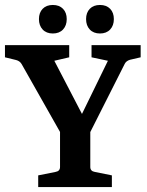

<svg xmlns="http://www.w3.org/2000/svg" viewBox="-27 -754 591 774"><path d="M232 -192 60 -496Q53 -508 38 -512L-7 -523V-572H252V-523L192 -509L321 -261H287L408 -509L342 -523V-572H540V-523L497 -513Q490 -511 484.5 -507Q479 -503 476 -497L322 -192ZM127 0V-47L197 -61Q215 -64 215 -81V-237H337V-81Q337 -64 355 -61L424 -47V0ZM242 -677Q242 -651 227 -635Q212 -619 186 -619Q160 -619 145 -635Q130 -651 130 -677Q130 -703 145 -718.5Q160 -734 186 -734Q212 -734 227 -718.5Q242 -703 242 -677ZM432 -677Q432 -651 417 -635Q402 -619 376 -619Q350 -619 335 -635Q320 -651 320 -677Q320 -703 335 -718.5Q350 -734 376 -734Q402 -734 417 -718.5Q432 -703 432 -677Z"/></svg>

Font: Rasa SemiBold
Style: Regular
Weight: 600
Designer: Anna Giedrys (Yrsa+Rasa design), David Brezina (Yrsa art-direction, Rasa art-direction, design)
Foundry: Rosetta Type Foundry
Version: Version 2.004